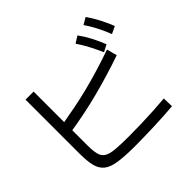

<svg xmlns="http://www.w3.org/2000/svg" viewBox="-195 -1068 1270 1270"><g transform="rotate(-45 440.0 -433.0)"><path d="M93.3 -243.3V-745.6H168.9V-241.1Q168.9 -191.1 176.7 -160Q184.4 -128.9 208.3 -113.9Q232.2 -98.9 279.4 -94.4Q326.7 -90 406.7 -90Q462.2 -90 522.8 -91.7Q583.3 -93.3 640.6 -96.7Q697.8 -100 745.6 -104.4L747.8 -30Q710 -26.7 665.6 -23.9Q621.1 -21.1 573.3 -19.4Q525.6 -17.8 478.9 -16.7Q432.2 -15.6 391.1 -15.6Q296.7 -15.6 237.2 -23.9Q177.8 -32.2 146.7 -56.7Q115.6 -81.1 104.4 -125.6Q93.3 -170 93.3 -243.3ZM141.1 -454.4Q217.8 -467.8 288.3 -481.7Q358.9 -495.6 426.1 -512.8Q493.3 -530 562.8 -551.1Q632.2 -572.2 708.9 -598.9L727.8 -526.7Q582.2 -476.7 442.8 -440.6Q303.3 -404.4 152.2 -381.1ZM682.2 -600Q658.9 -652.2 637.2 -693.3Q615.6 -734.4 588.9 -773.3L636.7 -803.3Q665.6 -763.3 688.3 -720Q711.1 -676.7 731.1 -625.6ZM804.4 -647.8Q783.3 -701.1 761.7 -742.8Q740 -784.4 713.3 -823.3L761.1 -851.1Q790 -810 812.2 -767.2Q834.4 -724.4 855.6 -672.2Z"/></g></svg>

Font: Paperlogy 4 Regular
Style: Regular
Weight: 400
Designer: redesigned by Lee Juim, glyphs from Gmarket Sans & Montserrat
Foundry: PT&
Version: Version 1.001